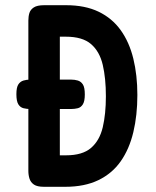

<svg xmlns="http://www.w3.org/2000/svg" viewBox="-20 -709 598 738"><path d="M149 9Q123 9 110.5 0.5Q98 -8 93.5 -22Q89 -36 89 -52V-630Q89 -646 93 -659Q97 -672 110 -680.5Q123 -689 150 -689H234Q307 -689 359 -664Q411 -639 444 -593Q477 -547 492.5 -483.5Q508 -420 508 -344Q508 -266 492.5 -201Q477 -136 444 -89Q411 -42 358 -16.5Q305 9 231 9ZM210 -112H234Q297 -112 330 -140.5Q363 -169 375 -220Q387 -271 387 -339Q387 -408 375 -459.5Q363 -511 330 -539.5Q297 -568 233 -568H210ZM95 -290Q83 -290 70.5 -293Q58 -296 50.5 -308Q43 -320 43 -347Q43 -373 50.5 -384.5Q58 -396 70.5 -399.5Q83 -403 95 -403H254Q267 -403 279 -399.5Q291 -396 298.5 -384.5Q306 -373 306 -346Q306 -320 298.5 -308Q291 -296 279 -293Q267 -290 253 -290Z"/></svg>

Font: Fredoka Condensed Medium
Style: Regular
Weight: 500
Width: 3
Designer: Ben Nathan
Foundry: Milena B. Brandão, Ben Nathan
Version: Version 2.001